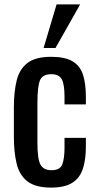

<svg xmlns="http://www.w3.org/2000/svg" viewBox="-20 -844 451 872"><path d="M212 8Q141 8 104.5 -20.5Q68 -49 55.5 -101Q43 -153 43 -222V-355Q43 -428 56 -479.5Q69 -531 105.5 -558.5Q142 -586 212 -586Q275 -586 309.5 -565.5Q344 -545 357 -504.5Q370 -464 370 -404V-370H273V-405Q273 -461 260.5 -484Q248 -507 213 -507Q173 -507 161.5 -479Q150 -451 150 -377V-195Q150 -121 164 -96Q178 -71 214 -71Q254 -71 263.5 -99Q273 -127 273 -171V-218H370V-178Q370 -120 356.5 -78Q343 -36 308.5 -14Q274 8 212 8ZM178 -626 237 -824H344L232 -626Z"/></svg>

Font: Oswald
Style: Regular
Weight: 400
Designer: Vernon Adams
Foundry: Vernon Adams
Version: Version 4.103; ttfautohint (v1.8.3)